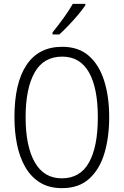

<svg xmlns="http://www.w3.org/2000/svg" viewBox="-20 -967 642 997"><path d="M547 -358Q547 -255 522.5 -172Q498 -89 444 -39.5Q390 10 302 10Q235 10 188 -19Q141 -48 111.5 -99Q82 -150 68.5 -216.5Q55 -283 55 -359Q55 -536 118 -630Q181 -724 303 -724Q388 -724 441.5 -677Q495 -630 521 -547.5Q547 -465 547 -358ZM113 -358Q113 -208 160.5 -124.5Q208 -41 301 -41Q396 -41 442 -123Q488 -205 488 -358Q488 -511 441.5 -592Q395 -673 303 -673Q206 -673 159.5 -590Q113 -507 113 -358ZM423 -939Q408 -917 384.5 -889Q361 -861 335 -834Q309 -807 288 -788H253V-799Q283 -836 310.5 -874Q338 -912 358 -947H423Z"/></svg>

Font: Noto Sans Lao UI Cond Light
Style: Regular
Weight: 300
Width: 3
Designer: Monotype Design Team
Foundry: Monotype Imaging Inc.
Version: Version 2.000; ttfautohint (v1.8.4.7-5d5b)